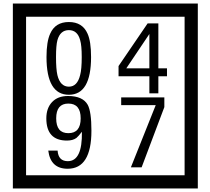

<svg xmlns="http://www.w3.org/2000/svg" viewBox="-20 -980 1195 1090"><path d="M1103 90H53V-960H1103ZM1028 15V-885H128V15ZM497 -656Q497 -442 371 -442Q244 -442 244 -656Q244 -744 265 -789Q294 -855 371 -855Q448 -855 477 -789Q497 -745 497 -656ZM444 -656Q444 -723 435 -752Q420 -809 371 -809Q322 -809 306 -752Q298 -723 298 -656Q298 -587 306 -553Q322 -488 371 -488Q419 -488 435 -554Q444 -587 444 -656ZM928 -547H879V-450H828V-547H653V-605L818 -847H879V-592H928ZM828 -592V-787L697 -592ZM499 -238Q499 -22 364 -22Q267 -22 254 -125H307Q311 -65 365 -65Q448 -65 445 -232Q424 -205 414 -197Q394 -182 360 -182Q243 -182 243 -308Q243 -366 275.5 -400.5Q308 -435 366 -435Q450 -435 478 -385Q499 -346 499 -238ZM438 -308Q438 -392 368 -392Q299 -392 299 -308Q299 -224 368 -224Q438 -224 438 -308ZM913 -372 784 -30H723L864 -383H668V-427H913Z"/></svg>

Font: Unicode BMP Fallback SIL
Style: Regular
Weight: 400
Foundry: NRSI, SIL International
Version: Version 5.1 Based on Unicode 5.1